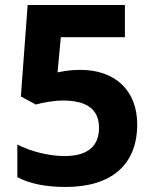

<svg xmlns="http://www.w3.org/2000/svg" viewBox="-20 -869 612 764"><path d="M241 -125C424 -125 526 -214 526 -374C526 -509 438 -591 300 -591C268 -591 244 -588 209 -581L222 -721H477V-849H90L63 -485L123 -453C149 -461 196 -469 231 -469C326 -469 374 -433 374 -361C374 -286 328 -248 236 -248C175 -248 100 -267 49 -294V-164C98 -138 162 -125 241 -125Z"/></svg>

Font: Noto Naskh Arabic UI
Style: Bold
Weight: 700
Designer: Monotype Design Team, David Williams, Mohamad Dakak and Nizar Qandah
Foundry: Monotype Imaging Inc.
Version: Version 2.016